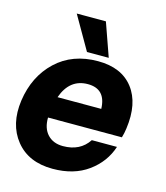

<svg xmlns="http://www.w3.org/2000/svg" viewBox="-112 -838 805 929"><g transform="rotate(15 290.0 -373.0)"><path d="M253 -584 157 -751H303L362 -584ZM533 -276Q530 -252 523 -229H153Q152 -175 180.5 -144.5Q209 -114 258 -114Q344 -114 386 -178H512Q486 -98 415 -46.5Q344 5 238 5Q117 5 53.5 -74Q-10 -153 7 -275Q25 -400 107 -477.5Q189 -555 317 -555Q435 -555 493 -480Q551 -405 533 -276ZM298 -435Q207 -435 172 -336H391Q388 -435 298 -435Z"/></g></svg>

Font: Oakes Grotesk Bold
Style: Italic
Weight: 700
Italic angle: -8°
Designer: Samuel Oakes
Foundry: Samuel Oakes
Version: Version 1.000;PS 001.000;hotconv 1.0.88;makeotf.lib2.5.64775